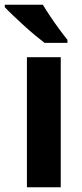

<svg xmlns="http://www.w3.org/2000/svg" viewBox="-43 -786 346 806"><path d="M212 0H70V-546H212ZM137 -766Q150 -744 168.5 -716.5Q187 -689 206.5 -662.5Q226 -636 240 -619V-606H144Q127 -619 103.5 -638.5Q80 -658 56 -680Q32 -702 11 -722Q-10 -742 -23 -756V-766Z"/></svg>

Font: Noto Sans Armenian SemiCondensed
Style: Bold
Weight: 700
Width: 4
Designer: Monotype Design Team
Foundry: Monotype Imaging Inc.
Version: Version 2.008; ttfautohint (v1.8.4.7-5d5b)